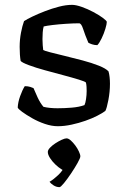

<svg xmlns="http://www.w3.org/2000/svg" viewBox="-20 -520 526 791"><path d="M218 0Q193 0 165 -9.5Q137 -19 112.5 -33Q88 -47 71.5 -59Q55 -71 53 -77Q54 -99 63 -124Q72 -149 82 -165Q95 -165 104.5 -162Q114 -159 118 -157Q124 -142 135 -118.5Q146 -95 159 -80Q171 -77 186 -75.5Q201 -74 217 -74Q245 -74 275.5 -76.5Q306 -79 328 -87Q332 -95 334.5 -112Q337 -129 337 -145Q337 -153 336.5 -162.5Q336 -172 334 -180Q331 -184 305 -192Q279 -200 241.5 -210Q204 -220 165.5 -230.5Q127 -241 99 -251.5Q71 -262 65 -269Q63 -281 62 -295.5Q61 -310 61 -327Q61 -357 66.5 -385.5Q72 -414 79 -433Q91 -441 114 -452Q137 -463 165.5 -474Q194 -485 223 -492.5Q252 -500 277 -500Q293 -500 317 -491.5Q341 -483 364.5 -470.5Q388 -458 403.5 -446.5Q419 -435 420 -430Q420 -421 414 -401Q408 -381 398.5 -361.5Q389 -342 381 -334Q369 -334 359 -337.5Q349 -341 344 -344Q330 -377 322.5 -400.5Q315 -424 306 -424Q283 -424 252.5 -422Q222 -420 197 -417Q172 -414 160 -411Q157 -401 156 -386.5Q155 -372 155 -359Q155 -346 156 -334Q157 -322 158 -314Q162 -311 187 -304.5Q212 -298 247.5 -289.5Q283 -281 320.5 -271Q358 -261 387 -249.5Q416 -238 427 -226Q430 -216 431.5 -202.5Q433 -189 433 -175Q433 -142 426.5 -108Q420 -74 414 -63Q402 -54 380.5 -43Q359 -32 332 -22.5Q305 -13 275 -6.5Q245 0 218 0ZM225 251Q212 251 200.5 243.5Q189 236 184 229Q201 219 219.5 201.5Q238 184 246 165L259 187Q249 187 235 178.5Q221 170 208 157.5Q195 145 186 131Q177 117 177 106Q177 98 186 88.5Q195 79 208 70.5Q221 62 234 56Q247 50 254 50Q262 50 271.5 58.5Q281 67 290 79Q299 91 305 104Q311 117 311 124Q311 131 299.5 151.5Q288 172 272.5 195Q257 218 243.5 234.5Q230 251 225 251Z"/></svg>

Font: Texturina 12pt
Style: Regular
Weight: 400
Designer: Guillermo Torres Carreño
Foundry: Omnibus-Type
Version: Version 1.002